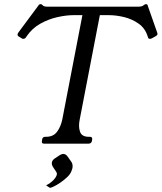

<svg xmlns="http://www.w3.org/2000/svg" viewBox="-20 -692 779 925"><path d="M651 -660Q656 -660 662 -661.5Q668 -663 675 -669Q679 -672 684 -672Q691 -672 692 -664L737 -536Q739 -530 739 -528Q737 -521 729 -517L711 -507Q706 -505 704.5 -505Q703 -505 701 -505Q695 -505 693 -512L691 -518Q679 -556 648 -578Q617 -600 578.5 -609.5Q540 -619 504 -619H461L364 -116Q357 -82 365.5 -57.5Q374 -33 407 -33H413Q426 -33 424 -20L423 -13Q420 0 407 0H192Q179 0 182 -13L183 -20Q185 -33 198 -33H203Q237 -33 255 -57.5Q273 -82 280 -116L377 -619H334Q299 -619 256.5 -609.5Q214 -600 174.5 -578Q135 -556 109 -518L105 -512Q100 -505 93 -505Q92 -505 90 -505Q88 -505 85 -507L69 -517Q63 -521 65 -528Q65 -530 69 -536L164 -664Q168 -672 176 -672Q181 -672 183 -669Q188 -663 193.5 -661.5Q199 -660 203 -660ZM324 88Q332 100 329 118Q328 122 326.5 125.5Q325 129 324 133Q318 148 303 162Q288 176 270.5 188Q253 200 239 206.5Q225 213 221 213Q218 212 215 209.5Q212 207 202 201Q224 190 238 175Q252 160 254 148Q255 141 251 136L235 112Q228 100 230 90Q232 80 243 72L267 56Q280 48 289 50Q299 52 307 64Z"/></svg>

Font: Young Serif Light
Style: Italic
Weight: 300
Italic angle: -10.979°
Designer: Bastien Sozeau
Foundry: NBR — Bastien Sozeau
Version: Version 5.001